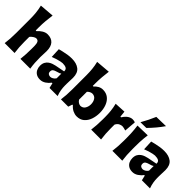

<svg xmlns="http://www.w3.org/2000/svg" viewBox="145 -1963 3060 3060"><g transform="rotate(45 1675.0 -433.0)"><path d="M49.8 0Q57.6 -60.1 61.5 -116.9Q65.4 -173.8 65.4 -244.6V-560.5Q65.4 -629.4 58.8 -695.8Q52.2 -762.2 35.2 -830.6L279.8 -850.6Q270 -783.7 263.4 -711.4Q256.8 -639.2 256.8 -560.5V-492.7H272.9Q303.2 -529.8 347.7 -556.9Q392.1 -584 436.5 -584Q522 -584 567.9 -533.7Q613.8 -483.4 613.8 -382.3Q613.8 -345.2 611.3 -310.1Q608.9 -274.9 608.9 -244.6Q608.9 -173.8 612.5 -116.9Q616.2 -60.1 626 0H404.8Q411.1 -60.1 414.6 -115.7Q418 -171.4 418 -233.9V-297.9Q418 -354.5 403.8 -382.3Q389.6 -410.2 353 -410.2Q334 -410.2 304.7 -391.1Q275.4 -372.1 256.8 -347.7V-233.9Q256.8 -171.4 260.7 -115.7Q264.6 -60.1 272.9 0Z M857.9 14.6Q805.7 14.6 771.2 -6.8Q736.8 -28.3 719.7 -64.2Q702.6 -100.1 702.6 -143.1Q702.6 -191.9 720.5 -223.9Q738.3 -255.9 766.1 -275.4Q793.9 -294.9 824 -304.9Q854 -314.9 877.9 -319.8L1038.1 -351.1Q1040 -394.5 1011.7 -410.9Q983.4 -427.2 929.7 -427.2Q916 -427.2 883.5 -420.4Q851.1 -413.6 811.3 -401.6Q771.5 -389.6 735.8 -374.5L728.5 -541.5Q756.3 -548.8 797.6 -558.8Q838.9 -568.8 887 -576.4Q935.1 -584 982.9 -584Q1087.9 -584 1149.7 -535.6Q1211.4 -487.3 1211.4 -378.4Q1211.4 -350.6 1209.2 -310.8Q1207 -271 1207 -240.2V-198.7Q1207 -154.8 1214.8 -105Q1222.7 -55.2 1243.2 0H1060.5L1040.5 -85.4H1027.3Q1000.5 -46.9 955.1 -16.1Q909.7 14.6 857.9 14.6ZM942.9 -132.8Q963.9 -132.8 989.7 -147.5Q1015.6 -162.1 1032.2 -189V-294.4Q1022.9 -287.1 1006.8 -279.8Q990.7 -272.5 950.2 -261.7Q923.3 -254.9 901.9 -240Q880.4 -225.1 880.4 -192.9Q880.4 -160.6 898.9 -146.7Q917.5 -132.8 942.9 -132.8Z M1685.1 15.6Q1643.1 15.6 1599.1 -5.1Q1555.2 -25.9 1517.6 -69.3H1505.4L1482.4 0H1317.9Q1325.7 -60.1 1329.6 -116.9Q1333.5 -173.8 1333.5 -244.6V-560.5Q1333.5 -629.4 1326.9 -695.8Q1320.3 -762.2 1303.2 -830.6L1545.9 -850.6Q1537.1 -783.7 1531 -711.4Q1524.9 -639.2 1524.9 -560.5V-510.7H1540Q1567.9 -543.9 1604.5 -564Q1641.1 -584 1683.1 -584Q1757.3 -584 1807.6 -544.2Q1857.9 -504.4 1883.5 -436.8Q1909.2 -369.1 1909.2 -284.7Q1909.2 -205.6 1885 -137.2Q1860.8 -68.8 1811.3 -26.6Q1761.7 15.6 1685.1 15.6ZM1610.4 -145.5Q1662.1 -147.9 1687.5 -189Q1712.9 -230 1712.9 -282.7Q1712.9 -338.4 1687.3 -377.9Q1661.6 -417.5 1609.9 -419.9Q1587.4 -419.4 1564.9 -408.4Q1542.5 -397.5 1524.9 -377.4V-201.2Q1557.6 -149.9 1610.4 -145.5Z M1999.5 0Q2006.8 -60.1 2011 -116.9Q2015.1 -173.8 2015.1 -244.6V-300.8Q2015.1 -366.2 2008.3 -432.4Q2001.5 -498.5 1983.9 -567.4L2171.9 -577.1L2182.6 -475.1H2197.8Q2235.4 -534.2 2274.9 -559.1Q2314.5 -584 2351.1 -584Q2362.8 -584 2378.9 -581.8Q2395 -579.6 2409.7 -572.8L2393.6 -373.5Q2372.6 -380.4 2350.1 -385.5Q2327.6 -390.6 2313.5 -390.6Q2288.1 -390.6 2257.8 -375.7Q2227.5 -360.8 2206.1 -319.3V-233.9Q2206.1 -171.4 2210 -115.7Q2213.9 -60.1 2222.2 0Z M2477.5 0Q2484.9 -60.1 2489 -116.9Q2493.2 -173.8 2493.2 -244.6V-300.8Q2493.2 -358.9 2491 -403.8Q2488.8 -448.7 2484.9 -488Q2481 -527.3 2475.6 -567.4L2701.7 -572.8Q2696.3 -532.2 2692.4 -492.2Q2688.5 -452.1 2686.5 -406Q2684.6 -359.9 2684.6 -300.8V-244.6Q2684.6 -173.8 2688.2 -116.9Q2691.9 -60.1 2700.2 0ZM2471.2 -638.2Q2505.4 -698.2 2535.2 -757.8Q2564.9 -817.4 2590.3 -877.4L2803.7 -882.3Q2761.7 -819.8 2710.4 -759Q2659.2 -698.2 2602.5 -640.1Z M2939.5 14.6Q2887.2 14.6 2852.8 -6.8Q2818.4 -28.3 2801.3 -64.2Q2784.2 -100.1 2784.2 -143.1Q2784.2 -191.9 2802 -223.9Q2819.8 -255.9 2847.7 -275.4Q2875.5 -294.9 2905.5 -304.9Q2935.5 -314.9 2959.5 -319.8L3119.6 -351.1Q3121.6 -394.5 3093.3 -410.9Q3064.9 -427.2 3011.2 -427.2Q2997.6 -427.2 2965.1 -420.4Q2932.6 -413.6 2892.8 -401.6Q2853 -389.6 2817.4 -374.5L2810.1 -541.5Q2837.9 -548.8 2879.2 -558.8Q2920.4 -568.8 2968.5 -576.4Q3016.6 -584 3064.5 -584Q3169.4 -584 3231.2 -535.6Q3293 -487.3 3293 -378.4Q3293 -350.6 3290.8 -310.8Q3288.6 -271 3288.6 -240.2V-198.7Q3288.6 -154.8 3296.4 -105Q3304.2 -55.2 3324.7 0H3142.1L3122.1 -85.4H3108.9Q3082 -46.9 3036.6 -16.1Q2991.2 14.6 2939.5 14.6ZM3024.4 -132.8Q3045.4 -132.8 3071.3 -147.5Q3097.2 -162.1 3113.8 -189V-294.4Q3104.5 -287.1 3088.4 -279.8Q3072.3 -272.5 3031.7 -261.7Q3004.9 -254.9 2983.4 -240Q2961.9 -225.1 2961.9 -192.9Q2961.9 -160.6 2980.5 -146.7Q2999 -132.8 3024.4 -132.8Z"/></g></svg>

Font: Pinar-FD ExtraBold
Style: Regular
Weight: 800
Designer: Amin Abedi
Version: Version 3.000